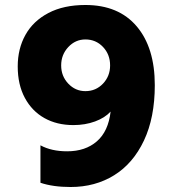

<svg xmlns="http://www.w3.org/2000/svg" viewBox="-20 -734 690 769"><path d="M142 -2V-152Q186 -128 249 -128Q322 -128 368 -168Q414 -208 423 -287Q400 -262 360.5 -247.5Q321 -233 274 -233Q208 -233 158 -261Q108 -289 79.5 -342Q51 -395 51 -468Q51 -539 82 -594.5Q113 -650 174 -682Q235 -714 322 -714Q455 -714 527.5 -628.5Q600 -543 600 -393Q600 -263 556.5 -171Q513 -79 437 -32Q361 15 263 15Q192 15 142 -2ZM421 -472Q421 -516 392.5 -546Q364 -576 322 -576Q282 -576 253.5 -545.5Q225 -515 225 -472Q225 -429 253.5 -399Q282 -369 322 -369Q364 -369 392.5 -399Q421 -429 421 -472Z"/></svg>

Font: Readiness
Style: Bold
Weight: 700
Designer: Katatrad Team
Foundry: CadsonDemak
Version: Version 1.00;January 16, 2020;FontCreator 12.0.0.2550 64-bit